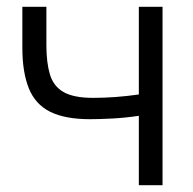

<svg xmlns="http://www.w3.org/2000/svg" viewBox="-20 -547 569 567"><path d="M390 0V-205Q350 -199 311.5 -197Q273 -195 246 -195Q172 -195 128 -217Q84 -239 65 -286.5Q46 -334 46 -406V-527H117V-413Q117 -362 127.5 -327Q138 -292 168 -275Q198 -258 255 -258Q287 -258 321 -260.5Q355 -263 390 -268V-527H460V0Z"/></svg>

Font: Onest Light
Style: Regular
Weight: 300
Designer: Dmitri Voloshin, Andrey Kudryavtsev
Foundry: Dmitri Voloshin, Andrey Kudryavtsev
Version: Version 1.000;gftools[0.9.33]